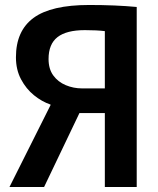

<svg xmlns="http://www.w3.org/2000/svg" viewBox="-20 -751 635 771"><path d="M18 0 183 -329V-331Q148 -343 116.5 -368.5Q85 -394 64.5 -432.5Q44 -471 44 -521Q44 -627 114.5 -679Q185 -731 338 -731Q444 -731 529 -723V0H401V-297H299L157 0ZM310 -396H401V-626Q369 -630 321 -630Q247 -630 211 -602Q175 -574 175 -514Q175 -474 194 -448Q213 -422 244 -409Q275 -396 310 -396Z"/></svg>

Font: Murecho Medium
Style: Regular
Weight: 500
Designer: Neil Summerour
Foundry: Positype
Version: Version 1.010; ttfautohint (v1.8.3)